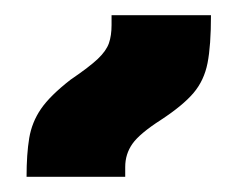

<svg xmlns="http://www.w3.org/2000/svg" viewBox="-20 -835 312 253"><path d="M15 -602Q15 -632 18.5 -653Q22 -674 34 -691.5Q46 -709 73 -730Q98 -747 109 -757.5Q120 -768 123.5 -778Q127 -788 127 -802V-815H258Q258 -775 253.5 -752Q249 -729 235 -712.5Q221 -696 192 -677Q164 -659 154.5 -645.5Q145 -632 145 -615V-602Z"/></svg>

Font: Noto Sans Armenian Condensed ExtraBold
Style: Regular
Weight: 800
Width: 3
Designer: Monotype Design Team
Foundry: Monotype Imaging Inc.
Version: Version 2.008; ttfautohint (v1.8.4.7-5d5b)